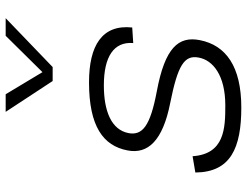

<svg xmlns="http://www.w3.org/2000/svg" viewBox="-115 -723 850 660"><g transform="rotate(-90 310.0 -393.0)"><path d="M357 -512C206 -512 139 -463.5 123 -380C109 -309.5 156.5 -258.5 285.5 -233C415.5 -207 452 -184.5 442 -134.5C433 -86.5 382 -43.5 277.5 -43.5C199 -43.5 110.5 -46 103 -156L47 -146.5C48 -25 131.5 11.5 270.5 11.5C411.5 11.5 484.5 -41.5 502 -131C516.5 -204.5 476 -251 326 -279C206.5 -301.5 173.5 -328.5 182.5 -376.5C194 -435 257.5 -461 346.5 -461C445 -461 497.5 -427 492 -360L545.5 -363.5C556.5 -467 483.5 -512 357 -512ZM255.5 -798.5H316L392 -672L517 -798.5H577.5L409.5 -637H361.5Z"/></g></svg>

Font: Monaspace Neon ExtraLight
Style: Italic
Weight: 200
Italic angle: -11°
Designer: Riley Cran & the Lettermatic Team
Foundry: Lettermatic
Version: Version 1.200 (Monaspace Neon)